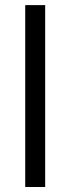

<svg xmlns="http://www.w3.org/2000/svg" viewBox="-20 -746 281 766"><path d="M160.2 -725.6V0H80.6V-725.6Z"/></svg>

Font: Inter Cardless Display
Style: Regular
Weight: 400
Designer: Rasmus Andersson
Foundry: rsms
Version: Version 4.001;git-9221beed3